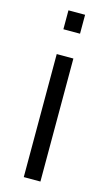

<svg xmlns="http://www.w3.org/2000/svg" viewBox="-119 -805 481 848"><g transform="rotate(15 121.5 -381.0)"><path d="M83.3 -762.5V-676H159.4V-762.5ZM83.3 -562.5H159.4V0H83.3Z"/></g></svg>

Font: Manrope3
Style: Regular
Weight: 400
Width: 4
Designer: Mikhail Sharanda
Foundry: Mikhail Sharanda
Version: Version 3.000;PS 003.000;hotconv 1.0.88;makeotf.lib2.5.64775